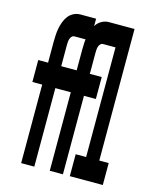

<svg xmlns="http://www.w3.org/2000/svg" viewBox="-111 -812 722 888"><g transform="rotate(15 250.0 -367.5)"><path d="M76 0V-376H29V-481H76V-580Q76 -597 77 -613.5Q78 -630 81 -646Q84 -662 90 -678Q96 -694 106 -707Q116 -720 131 -727.5Q146 -735 162 -735H238V-630H162Q155 -630 149.5 -624Q144 -618 142 -610.5Q140 -603 139.5 -595.5Q139 -588 139 -580V-481H238V-376H139V0ZM213 0V-376H166V-481H213V-580Q213 -597 214 -613.5Q215 -630 218 -646Q221 -662 227 -678Q233 -694 243 -707Q253 -720 268 -727.5Q283 -735 299 -735H375V-630H299Q292 -630 286.5 -624Q281 -618 279 -610.5Q277 -603 276.5 -595.5Q276 -588 276 -580V-481H333V-376H276V0ZM309 0V-105H359V-630H315V-735H422V-105H467V0Z"/></g></svg>

Font: Iosevka Curly Extrabold
Style: Regular
Weight: 800
Monospace: yes
Designer: Belleve Invis
Foundry: Belleve Invis
Version: Version 22.1.2; ttfautohint (v1.8.4)